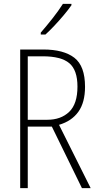

<svg xmlns="http://www.w3.org/2000/svg" viewBox="-20 -969 507 989"><path d="M203 -714Q308 -714 363 -671.5Q418 -629 418 -522Q418 -441 383.5 -393Q349 -345 284 -326L447 0H402L247 -317H123V0H84V-714ZM200 -679H123V-352H223Q294 -352 336.5 -393Q379 -434 379 -523Q379 -608 337 -643.5Q295 -679 200 -679ZM348 -942Q332 -919 308.5 -891Q285 -863 260 -836.5Q235 -810 214 -791H190V-801Q222 -838 251.5 -875.5Q281 -913 304 -949H348Z"/></svg>

Font: Noto Sans Sinhala Condensed ExtraLight
Style: Regular
Weight: 200
Width: 3
Designer: Jelle Bosma - Monotype Design Team
Foundry: Monotype Imaging Inc.
Version: Version 2.006; ttfautohint (v1.8.4.7-5d5b)